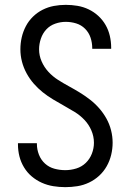

<svg xmlns="http://www.w3.org/2000/svg" viewBox="-20 -763 540 791"><path d="M249 8Q224 8 199.5 4Q175 0 152.5 -10Q130 -20 111 -36Q92 -52 79 -73.5Q66 -95 60 -119Q54 -143 54 -168Q54 -169 54 -170.5Q54 -172 54 -173H132Q132 -172 132 -171.5Q132 -171 132 -170Q132 -147 140.5 -125.5Q149 -104 165.5 -89Q182 -74 204 -68Q226 -62 249 -62Q272 -62 294.5 -69Q317 -76 333.5 -92Q350 -108 358.5 -130Q367 -152 367 -175Q367 -201 356.5 -225.5Q346 -250 328 -269Q310 -288 288 -301.5Q266 -315 243.5 -327.5Q221 -340 198.5 -353.5Q176 -367 156 -383Q136 -399 119 -418.5Q102 -438 89.5 -461Q77 -484 70.5 -509Q64 -534 64 -560Q64 -585 69.5 -609Q75 -633 86.5 -655Q98 -677 116 -694.5Q134 -712 156 -723Q178 -734 202 -738.5Q226 -743 251 -743Q275 -743 299 -739Q323 -735 345 -724.5Q367 -714 385 -697.5Q403 -681 415 -660Q427 -639 432.5 -615Q438 -591 438 -567Q438 -566 438 -564.5Q438 -563 438 -562H360Q360 -563 360 -563.5Q360 -564 360 -565Q360 -587 353 -608Q346 -629 330.5 -644.5Q315 -660 294 -666.5Q273 -673 251 -673Q229 -673 207.5 -665.5Q186 -658 171 -642Q156 -626 148.5 -604Q141 -582 141 -560Q141 -534 151.5 -510Q162 -486 179.5 -467Q197 -448 219 -434Q241 -420 264 -407.5Q287 -395 309 -381.5Q331 -368 351.5 -352Q372 -336 389 -316.5Q406 -297 418.5 -274.5Q431 -252 437.5 -226.5Q444 -201 444 -175Q444 -150 438 -125Q432 -100 419.5 -78Q407 -56 388.5 -39Q370 -22 347 -11Q324 0 299 4Q274 8 249 8Z"/></svg>

Font: Iosevka SS04
Style: Regular
Weight: 400
Monospace: yes
Designer: Belleve Invis
Foundry: Belleve Invis
Version: Version 19.0.0; ttfautohint (v1.8.4)